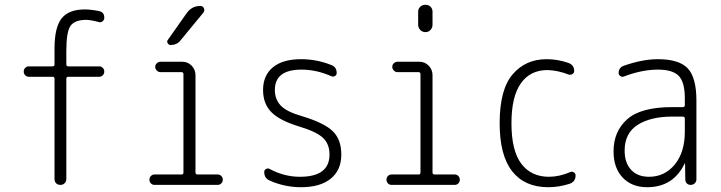

<svg xmlns="http://www.w3.org/2000/svg" viewBox="-20 -780 3040 810"><path d="M101.6 -456.1Q92.8 -456.1 86.4 -462.4Q80.1 -468.8 80.1 -478Q80.1 -487.3 86.4 -493.7Q92.8 -500 101.6 -500H202.1Q210 -500 210 -508.8V-575.2Q210 -664.1 239.7 -702.1Q269.5 -740.2 337.9 -740.2Q362.3 -740.2 397.5 -733.4Q420.9 -728.5 419.9 -704.1Q419.9 -696.3 413.1 -690.4Q406.2 -684.6 398.4 -686.5Q366.2 -695.3 344.7 -696.3Q295.9 -696.3 277.8 -671.4Q259.8 -646.5 259.8 -565.4V-508.8Q259.8 -500 267.6 -500H398.4Q407.2 -500 413.6 -493.7Q419.9 -487.3 419.9 -478Q419.9 -468.8 413.6 -462.4Q407.2 -456.1 398.4 -456.1H267.6Q259.8 -456.1 259.8 -447.3V-25.4Q259.8 -14.6 252.9 -7.3Q246.1 0 234.9 0Q223.6 0 216.8 -6.8Q210 -13.7 210 -25.4V-447.3Q210 -456.1 202.1 -456.1Z M631.8 0Q623 0 616.7 -6.3Q610.4 -12.7 610.4 -22Q610.4 -31.2 616.7 -37.6Q623 -43.9 631.8 -43.9H746.1Q753.9 -43.9 753.9 -51.8V-466.8Q753.9 -475.6 746.1 -475.6H657.2Q648.4 -475.6 641.6 -482.4Q634.8 -489.3 634.8 -498Q634.8 -506.8 641.6 -513.2Q648.4 -519.5 657.2 -519.5H749Q772.5 -519.5 788.6 -502.9Q804.7 -486.3 804.7 -462.9V-51.8Q804.7 -43.9 814.5 -43.9H898.4Q907.2 -43.9 913.6 -37.6Q919.9 -31.2 919.9 -22Q919.9 -12.7 913.6 -6.3Q907.2 0 898.4 0ZM767.6 -724.6Q789.1 -754.9 825.2 -754.9Q835.9 -754.9 840.3 -745.1Q844.7 -735.4 837.9 -726.6L742.2 -610.4Q727.5 -590.8 700.2 -589.8Q692.4 -589.8 687.5 -597.7Q682.6 -605.5 688.5 -612.3Z M1246.1 -245.1Q1161.1 -270.5 1125.5 -306.2Q1089.8 -341.8 1089.8 -400.4Q1089.8 -461.9 1131.3 -496.1Q1172.9 -530.3 1250 -530.3Q1316.4 -530.3 1377 -505.9Q1400.4 -498 1400.4 -471.7Q1400.4 -463.9 1393.6 -459.5Q1386.7 -455.1 1378.9 -458Q1315.4 -486.3 1252 -486.3Q1139.6 -486.3 1139.6 -400.4Q1139.6 -361.3 1164.1 -335Q1188.5 -308.6 1253.9 -290Q1347.7 -261.7 1383.8 -226.6Q1419.9 -191.4 1419.9 -127.9Q1419.9 -62.5 1375.5 -26.4Q1331.1 9.8 1250 9.8Q1181.6 9.8 1119.1 -17.6Q1094.7 -27.3 1094.7 -54.7Q1094.7 -62.5 1102.1 -66.9Q1109.4 -71.3 1117.2 -67.4Q1178.7 -34.2 1245.1 -34.2Q1370.1 -34.2 1370.1 -127.9Q1370.1 -171.9 1343.3 -197.8Q1316.4 -223.6 1246.1 -245.1Z M1631.8 0Q1623 0 1616.7 -6.3Q1610.4 -12.7 1610.4 -22Q1610.4 -31.2 1616.7 -37.6Q1623 -43.9 1631.8 -43.9H1746.1Q1753.9 -43.9 1753.9 -51.8V-466.8Q1753.9 -475.6 1746.1 -475.6H1657.2Q1648.4 -475.6 1641.6 -482.4Q1634.8 -489.3 1634.8 -498Q1634.8 -506.8 1641.6 -513.2Q1648.4 -519.5 1657.2 -519.5H1749Q1772.5 -519.5 1788.6 -502.9Q1804.7 -486.3 1804.7 -462.9V-51.8Q1804.7 -43.9 1814.5 -43.9H1898.4Q1907.2 -43.9 1913.6 -37.6Q1919.9 -31.2 1919.9 -22Q1919.9 -12.7 1913.6 -6.3Q1907.2 0 1898.4 0ZM1744.1 -730.5Q1744.1 -743.2 1752.9 -751.5Q1761.7 -759.8 1774.9 -759.8Q1788.1 -759.8 1796.4 -751.5Q1804.7 -743.2 1804.7 -730.5V-675.8Q1804.7 -663.1 1796.4 -653.8Q1788.1 -644.5 1774.9 -644.5Q1761.7 -644.5 1752.9 -653.8Q1744.1 -663.1 1744.1 -675.8Z M2293 9.8Q2193.4 9.8 2140.6 -57.6Q2087.9 -125 2087.9 -259.8Q2087.9 -402.3 2142.6 -466.3Q2197.3 -530.3 2286.1 -530.3Q2333 -530.3 2377.9 -514.6Q2402.3 -505.9 2402.3 -480.5Q2402.3 -471.7 2394.5 -467.3Q2386.7 -462.9 2377.9 -465.8Q2333 -483.4 2289.1 -484.4Q2216.8 -484.4 2177.2 -428.2Q2137.7 -372.1 2137.7 -259.8Q2137.7 -144.5 2179.2 -89.4Q2220.7 -34.2 2295.9 -34.2Q2338.9 -34.2 2384.8 -53.7Q2392.6 -57.6 2400.4 -53.2Q2408.2 -48.8 2408.2 -40Q2408.2 -13.7 2383.8 -4.9Q2338.9 9.8 2293 9.8Z M2815.4 -288.1Q2725.6 -288.1 2670.4 -253.4Q2615.2 -218.8 2615.2 -144.5Q2615.2 -92.8 2642.6 -63.5Q2669.9 -34.2 2717.8 -34.2Q2784.2 -34.2 2826.7 -85.9Q2869.1 -137.7 2869.1 -224.6V-279.3Q2869.1 -288.1 2860.4 -288.1ZM2710 9.8Q2645.5 9.8 2606.9 -30.8Q2568.4 -71.3 2568.4 -141.6Q2568.4 -225.6 2626 -276.9Q2683.6 -328.1 2815.4 -328.1H2860.4Q2869.1 -328.1 2869.1 -335.9V-365.2Q2869.1 -432.6 2843.8 -459.5Q2818.4 -486.3 2754.9 -486.3Q2688.5 -486.3 2611.3 -457Q2604.5 -454.1 2597.2 -459Q2589.8 -463.9 2589.8 -471.7Q2589.8 -495.1 2612.3 -502.9Q2691.4 -530.3 2754.9 -530.3Q2844.7 -530.3 2881.3 -491.7Q2918 -453.1 2918 -355.5V-23.4Q2918 -13.7 2911.1 -6.8Q2904.3 0 2894 0Q2883.8 0 2877.4 -6.3Q2871.1 -12.7 2871.1 -23.4L2870.1 -89.8Q2870.1 -90.8 2869.1 -90.8Q2868.2 -90.8 2868.2 -89.8Q2820.3 9.8 2710 9.8Z"/></svg>

Font: Rounded Mgen+ 1m light
Style: Regular
Weight: 200
Designer: [Source Han Sans]
Ryoko NISHIZUKA  (kana & ideographs); Paul D. Hunt (Latin, Greek & Cyrillic); Wenlong ZHANG  (bopomofo
Version: Version 1.059.20150602